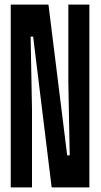

<svg xmlns="http://www.w3.org/2000/svg" viewBox="-20 -820 440 840"><path d="M120 0V-340L114 -660H125L206 0H371V-800H279V-460L285 -140H274L192 -800H27V0Z"/></svg>

Font: Yard Headline
Style: Regular
Weight: 400
Monospace: yes
Designer: Roman Shamin
Foundry: Evil Martians
Version: Version 1.000